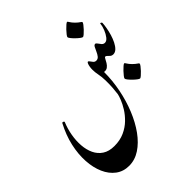

<svg xmlns="http://www.w3.org/2000/svg" viewBox="-352 -1301 1812 1812"><g transform="rotate(-45 553.5 -395.5)"><path d="M309.6 293Q232.9 293 177 251Q121.1 209 89.1 136.2Q57.1 63.5 51.3 -30.5Q45.4 -124.5 68.8 -229.2Q92.3 -334 147.9 -438.5Q151.9 -445.8 163.1 -440.9Q174.3 -436 170.9 -427.7Q145 -365.7 133.1 -297.9Q121.1 -230 125.7 -165.8Q130.4 -101.6 154.5 -50Q178.7 1.5 225.1 32Q271.5 62.5 342.8 62.5Q418.9 62.5 477.8 35.6Q536.6 8.8 579.1 -32.7Q621.6 -74.2 649.7 -119.6Q677.7 -165 692.9 -203.9Q708 -242.7 711.4 -262.2Q715.8 -292 719 -337.4Q722.2 -382.8 721.2 -436Q720.2 -484.9 712.4 -522Q704.6 -559.1 704.6 -595.7Q704.6 -613.8 707.8 -632.8Q710.9 -651.9 716.6 -665Q722.2 -678.2 729.5 -678.2Q736.3 -678.2 744.1 -665.8Q752 -653.3 763.2 -640.9Q774.4 -628.4 792 -628.4Q814 -628.4 828.1 -646.5Q842.3 -664.6 852.5 -688.5Q862.8 -712.4 872.6 -730.5Q882.3 -748.5 895.5 -748.5Q905.3 -748.5 914.8 -733.9Q924.3 -719.2 937 -704.6Q949.7 -689.9 968.8 -689.9Q991.2 -689.9 1012 -716.1Q1032.7 -742.2 1047.6 -779.5Q1062.5 -816.9 1065.9 -850.6Q1066.9 -855.5 1075.9 -850.3Q1085 -845.2 1084.5 -839.8Q1083.5 -814 1077.1 -777.6Q1070.8 -741.2 1059.6 -702.9Q1048.3 -664.6 1031.7 -631.3Q1015.1 -598.1 993.9 -577.4Q972.7 -556.6 946.3 -556.6Q929.2 -556.6 917.5 -566.4Q905.8 -576.2 896.5 -586.2Q887.2 -596.2 877.9 -596.2Q871.1 -596.2 863.3 -580.3Q855.5 -564.5 843.5 -544.4Q831.5 -524.4 813.2 -510.7Q794.9 -497.1 767.6 -501.5Q767.6 -387.2 744.9 -273.2Q722.2 -159.2 680.7 -57.4Q639.2 44.4 582.3 123.3Q525.4 202.1 456.3 247.6Q387.2 293 309.6 293ZM956.5 -977.5Q957 -971.2 944.6 -954.6Q932.1 -938 914.8 -919.7Q897.5 -901.4 882.1 -888.2Q866.7 -875 860.4 -875Q852.5 -875 835.7 -887.7Q818.8 -900.4 800.3 -918.5Q781.7 -936.5 768.6 -953.1Q755.4 -969.7 755.4 -977.5Q755.4 -984.4 768.3 -1001.2Q781.2 -1018.1 799.1 -1036.9Q816.9 -1055.7 832.8 -1069.1Q848.6 -1082.5 854.5 -1082.5Q859.9 -1082.5 869.4 -1065.7Q878.9 -1048.8 902.3 -1024.9Q926.3 -1001.5 941.4 -992.2Q956.5 -982.9 956.5 -977.5ZM1061.5 -319.8Q1062 -313.5 1049.6 -296.9Q1037.1 -280.3 1019.8 -262Q1002.4 -243.7 987.1 -230.5Q971.7 -217.3 965.3 -217.3Q957.5 -217.3 940.7 -230Q923.8 -242.7 905.3 -260.7Q886.7 -278.8 873.5 -295.4Q860.4 -312 860.4 -319.8Q860.4 -326.7 873.3 -343.5Q886.2 -360.4 904.1 -379.2Q921.9 -397.9 937.7 -411.4Q953.6 -424.8 959.5 -424.8Q964.8 -424.8 974.4 -408Q983.9 -391.1 1007.3 -367.2Q1031.2 -343.8 1046.4 -334.5Q1061.5 -325.2 1061.5 -319.8Z"/></g></svg>

Font: Awami Nastaliq
Style: Bold
Weight: 700
Designer: Peter Martin, SIL International
Foundry: SIL International
Version: Version 3.100